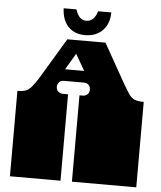

<svg xmlns="http://www.w3.org/2000/svg" viewBox="-58 -922 817 972"><g transform="rotate(5 350.0 -435.5)"><path d="M29 0V-135Q29 -152 29 -156.5Q29 -161 29 -163Q29 -165 29 -171V-172Q29 -179 29 -180.5Q29 -182 29 -187.5Q29 -193 29 -209V-260Q29 -277 29 -281.5Q29 -286 29 -288Q29 -290 29 -296V-297Q29 -304 29 -305.5Q29 -307 29 -312.5Q29 -318 29 -334V-434Q53 -434 69.5 -439.5Q86 -445 101 -462.5Q116 -480 137 -514L258 -716H452L564 -517Q583 -484 595.5 -466Q608 -448 624.5 -441Q641 -434 671 -434V0H344V-135Q344 -152 344 -156.5Q344 -161 344 -163Q344 -165 344 -171V-172Q344 -179 344 -180.5Q344 -182 344 -187.5Q344 -193 344 -209V-260Q344 -277 344 -281.5Q344 -286 344 -288Q344 -290 344 -296V-297Q344 -304 344 -305.5Q344 -307 344 -312.5Q344 -318 344 -334V-439H360Q376 -439 385 -448.5Q394 -458 394 -473Q394 -487 385 -496Q376 -505 360 -505H260Q242 -505 234 -494.5Q226 -484 226 -472Q226 -456 236.5 -447.5Q247 -439 260 -439H286V0ZM260 -564H357L309 -647ZM345 -745Q291 -745 259.5 -778.5Q228 -812 226 -871H291Q307 -818 345 -818Q385 -818 401 -871H468Q468 -814 434.5 -779.5Q401 -745 345 -745Z"/></g></svg>

Font: Danfo
Style: Regular
Weight: 400
Designer: Seyi Olusanya, David Udoh, Eyiyemi Adegbite, Mirko Velimirović
Version: Version 1.000